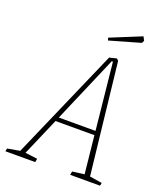

<svg xmlns="http://www.w3.org/2000/svg" viewBox="-195 -831 771 919"><g transform="rotate(20 190.5 -371.5)"><path d="M428 -15 425 0H273L276 -18L337 -26L317 -218H119L36 -26L98 -18L95 0H-57L-54 -15L9 -26L256 -591L293 -600L302 -591L365 -25ZM128 -239H315L280 -579H274ZM219 -679 376 -743 386 -724 380 -711 223 -666Z"/></g></svg>

Font: Grenze Thin
Style: Italic
Weight: 250
Italic angle: -10°
Designer: Renata Polastri
Foundry: Omnibus-Type
Version: Version 1.002; ttfautohint (v1.8)